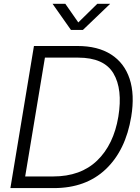

<svg xmlns="http://www.w3.org/2000/svg" viewBox="-20 -963 717 983"><path d="M255.4 0H33.2L153.8 -727.5H377Q481 -727.5 548.8 -684.1Q616.7 -640.6 643.6 -559.6Q670.4 -478.5 651.9 -365.7Q623.5 -193.8 521.7 -96.9Q419.9 0 255.4 0ZM108.9 -59.6H252Q393.1 -59.6 477.5 -141.1Q562 -222.7 585.9 -365.7Q608.9 -506.3 560.8 -587.2Q512.7 -668 379.9 -668H210ZM314.5 -943.4 380.9 -848.1 478 -943.4H543.5V-942.9L404.3 -809.6H343.3L249.5 -942.9V-943.4Z"/></svg>

Font: Inter Display Light
Style: Italic
Weight: 300
Italic angle: -9.39999°
Designer: Rasmus Andersson
Foundry: rsms
Version: Version 4.000;git-a52131595